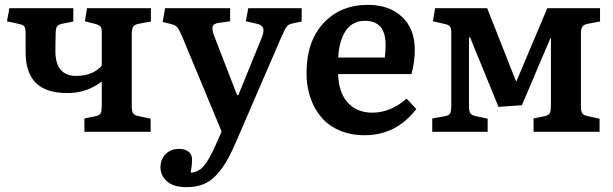

<svg xmlns="http://www.w3.org/2000/svg" viewBox="-20 -545 2535 794"><path d="M329.1 0V-55.2L373 -64Q391.1 -66.9 396 -76.2Q400.9 -85.4 400.9 -109.9V-208Q339.4 -160.2 258.8 -160.2Q168.5 -160.2 126.7 -203.9Q85 -247.6 85.9 -332V-409.2Q85.9 -427.7 80.8 -435.1Q75.7 -442.4 59.1 -445.8L8.8 -457L19 -511.2H283.2V-456.1L237.8 -446.8Q219.7 -443.4 214.8 -434.1Q210 -424.8 210 -400.9L209 -334Q209 -231 295.9 -231Q330.1 -231 358.2 -242.9Q386.2 -254.9 400.9 -273.9V-409.2Q400.9 -427.7 396 -434.6Q391.1 -441.4 375 -445.8L331.1 -457L339.8 -511.2H604V-456.1L554.2 -446.8Q535.6 -443.4 530.3 -433.6Q524.9 -423.8 524.9 -400.9V-106.9Q524.9 -85 530.3 -76.9Q535.6 -68.8 551.8 -64.9L603 -54.2V0Z M751.5 229Q697.3 229 670.4 204.8Q643.6 180.7 643.6 147Q643.6 114.3 664.8 92.5Q686 70.8 718.8 70.8Q772.9 70.8 774.4 115.2Q774.4 134.8 768.6 168.9Q801.8 167 823.7 140.4Q845.7 113.8 872.6 53.2L896.5 -1L732.4 -396Q731.4 -397.9 730 -401.4Q719.2 -425.3 712.2 -433.3Q705.1 -441.4 686.5 -445.8L652.8 -454.1L662.6 -511.2H931.6V-457L883.8 -450.2Q863.8 -447.3 859.6 -436.3Q855.5 -425.3 864.7 -398.9L960.4 -151.9H965.8L1063.5 -392.1Q1072.8 -417 1067.9 -429.4Q1063 -441.9 1041.5 -446.8L996.6 -457L1006.8 -511.2H1227.5V-456.1L1190.4 -448.2Q1173.3 -444.8 1166.3 -436Q1159.2 -427.2 1146.5 -398.4Q1145.5 -396.5 1144.8 -395Q1144 -393.6 1143.6 -392.1L959.5 34.2Q938 84.5 919.9 116.5Q901.9 148.4 877.4 176Q853 203.6 822.3 216.3Q791.5 229 751.5 229Z M1488.3 14.2Q1429.2 14.2 1382.6 -6.3Q1335.9 -26.9 1306.9 -62.3Q1277.8 -97.7 1262.7 -143.6Q1247.6 -189.5 1247.6 -242.2Q1247.6 -374 1317.9 -449.5Q1388.2 -524.9 1501.5 -524.9Q1589.4 -524.9 1642.3 -475.6Q1695.3 -426.3 1695.3 -338.9Q1695.3 -289.1 1681.6 -238.8H1378.4Q1379.9 -163.6 1417.5 -121.3Q1455.1 -79.1 1519.5 -79.1Q1595.2 -79.1 1661.6 -137.2L1701.7 -94.2Q1618.2 14.2 1488.3 14.2ZM1378.4 -307.1H1571.3Q1574.7 -330.1 1574.7 -356.9Q1574.7 -410.6 1552.7 -434.8Q1530.8 -459 1489.3 -459Q1466.3 -459 1448.2 -450.7Q1430.2 -442.4 1418 -428.5Q1405.8 -414.6 1397.2 -394.8Q1388.7 -375 1384.3 -353.5Q1379.9 -332 1378.4 -307.1Z M1767.6 0V-55.2L1818.4 -64Q1836.4 -66.9 1841.3 -76.2Q1846.2 -85.4 1846.2 -109.9V-409.2Q1846.2 -427.7 1841.1 -435.1Q1835.9 -442.4 1819.3 -445.8L1770.5 -457L1779.3 -511.2H1994.6L2114.3 -208L2116.2 -210L2243.2 -511.2H2461.4V-456.1L2411.6 -446.8Q2394 -443.4 2388.2 -434.8Q2382.3 -426.3 2382.3 -407.2V-106Q2382.3 -84.5 2387.7 -76.7Q2393.1 -68.8 2409.2 -64.9L2459.5 -54.2V0H2186.5V-55.2L2230.5 -64Q2249 -68.4 2253.7 -77.1Q2258.3 -85.9 2258.3 -109.9V-387.2H2256.3L2138.2 -109.9L2041.5 -103L1924.3 -390.1H1919.4V-106.9Q1919.4 -85 1924.8 -76.9Q1930.2 -68.8 1946.3 -64.9L1996.6 -54.2V0Z"/></svg>

Font: Literata Book SemiBold
Style: Regular
Weight: 600
Designer: Latin by Veronika Burian and Jose Scaglione. Greek by Irene Vlachou. Cyrillic by Vera Evstafieva
Foundry: TypeTogether
Version: Version 2.003;PS 002.003;hotconv 1.0.88;makeotf.lib2.5.64775